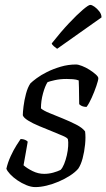

<svg xmlns="http://www.w3.org/2000/svg" viewBox="-20 -763 434 783"><path d="M124 0Q107 0 87.5 -8Q68 -16 50.5 -28Q33 -40 21 -53Q9 -66 6 -75Q12 -101 23.5 -126Q35 -151 47 -170Q59 -189 64 -196Q71 -196 76.5 -194.5Q82 -193 86.5 -190.5Q91 -188 93 -185Q90 -169 85.5 -142Q81 -115 76 -89Q91 -76 113.5 -65Q136 -54 160 -54Q179 -54 197 -59Q215 -64 227 -70Q235 -78 241.5 -94Q248 -110 252.5 -129.5Q257 -149 258 -167Q259 -185 257 -195Q255 -201 236.5 -209Q218 -217 192 -227.5Q166 -238 139.5 -249Q113 -260 94.5 -271.5Q76 -283 73 -293Q73 -305 76 -329.5Q79 -354 86 -380.5Q93 -407 104 -423Q112 -431 129.5 -444Q147 -457 172 -469.5Q197 -482 227.5 -491Q258 -500 290 -500Q299 -500 314.5 -494Q330 -488 345 -478.5Q360 -469 370.5 -459.5Q381 -450 381 -444Q381 -436 373 -412.5Q365 -389 354 -364.5Q343 -340 333 -327Q327 -327 320.5 -328.5Q314 -330 309.5 -333Q305 -336 303 -338Q303 -351 302.5 -369Q302 -387 302 -405Q302 -423 301 -435Q291 -439 277.5 -440Q264 -441 251 -441Q225 -441 203 -436Q181 -431 174 -428Q164 -413 155.5 -382.5Q147 -352 147 -321Q157 -312 181.5 -302Q206 -292 235.5 -280Q265 -268 290.5 -255Q316 -242 327 -227Q330 -204 327 -174Q324 -144 317 -117.5Q310 -91 299 -75Q286 -60 265 -46.5Q244 -33 219.5 -22.5Q195 -12 170 -6Q145 0 124 0ZM213 -564Q207 -568 199.5 -574.5Q192 -581 191 -586Q228 -633 261 -668Q294 -703 317.5 -723Q341 -743 348 -743Q355 -743 365.5 -735.5Q376 -728 385 -716.5Q394 -705 394 -692Z"/></svg>

Font: Texturina Medium 12pt ExtraLight
Style: Italic
Weight: 250
Italic angle: -11°
Version: Version 1.002